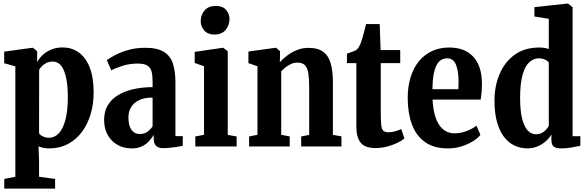

<svg xmlns="http://www.w3.org/2000/svg" viewBox="-20 -840 3364 1101"><path d="M4.5 241.5V186L68 173.5V-459.5L4 -477.5V-544L165.5 -566H169L193 -546.5V-484Q205.5 -506.5 226 -525.8Q246.5 -545 275.2 -556.5Q304 -568 341 -568Q389.5 -568 429.5 -540.8Q469.5 -513.5 493.2 -456.2Q517 -399 517 -308.5Q517 -245.5 500.5 -188Q484 -130.5 451.2 -85.5Q418.5 -40.5 370.5 -14.8Q322.5 11 259.5 11Q242.5 11 227.2 7.5Q212 4 201 -1L204 81.5V173.5L296 186V241.5ZM261.5 -50Q293 -50 317.2 -75.8Q341.5 -101.5 355.2 -153Q369 -204.5 369 -283Q369 -339 362.2 -377.8Q355.5 -416.5 344 -440.8Q332.5 -465 317 -476Q301.5 -487 283.5 -487Q262 -487 246 -479Q230 -471 219.8 -460Q209.5 -449 204.5 -440L204 -75.5Q210 -65 226.5 -57.5Q243 -50 261.5 -50Z M735 11Q690.5 11 654.8 -8.8Q619 -28.5 598 -65.2Q577 -102 577 -152Q577 -201 598.2 -236.5Q619.5 -272 657.5 -294.8Q695.5 -317.5 745.8 -328.8Q796 -340 855 -340.5V-373.5Q855 -408 849 -430.5Q843 -453 824.8 -464.2Q806.5 -475.5 769.5 -475.5Q722 -475.5 680.8 -462Q639.5 -448.5 618 -436.5L592.5 -495.5Q609 -507.5 640.5 -524.2Q672 -541 715.8 -553.5Q759.5 -566 813 -566Q882.5 -566 920 -542.5Q957.5 -519 971.8 -474.8Q986 -430.5 986 -367V-59.5H1028V-4.5Q1018 -1.5 998.2 1.8Q978.5 5 956.5 7.2Q934.5 9.5 916 9.5Q889 9.5 875.2 -3.5Q861.5 -16.5 861.5 -44V-66.5Q851 -49 834.8 -30.8Q818.5 -12.5 794.2 -0.8Q770 11 735 11ZM781.5 -71.5Q807.5 -71.5 825 -84.2Q842.5 -97 855 -115.5V-280.5Q808 -280.5 777.5 -265.8Q747 -251 731.8 -225.5Q716.5 -200 716.5 -167Q716.5 -132.5 725.2 -111.5Q734 -90.5 748.8 -81Q763.5 -71.5 781.5 -71.5Z M1100 0V-57.5L1150 -67V-460L1096.5 -479V-542.5L1257 -566H1260L1286 -546.5V-66.5L1337 -57.5V0ZM1209 -642Q1171 -642 1151 -665.5Q1131 -689 1131 -718.5Q1131 -754 1152.8 -780Q1174.5 -806 1217.5 -806H1218.5Q1256.5 -806 1276.2 -783.5Q1296 -761 1296 -731.5Q1296 -696 1274.2 -669Q1252.5 -642 1210 -642Z M1456.5 -67V-460L1404.5 -478V-544.5L1559.5 -566H1563.5L1585.5 -546.5V-508L1584.5 -483Q1602.5 -503 1627.2 -521.8Q1652 -540.5 1682.8 -553Q1713.5 -565.5 1749.5 -565.5Q1804 -565.5 1834.5 -542.2Q1865 -519 1877 -474.5Q1889 -430 1889 -367V-66.5L1938 -58V0H1707V-57.5L1753 -66.5V-340Q1753 -385.5 1748.5 -417Q1744 -448.5 1729.8 -464.8Q1715.5 -481 1686 -481Q1666 -481 1649 -473.2Q1632 -465.5 1617.8 -454Q1603.5 -442.5 1592.5 -431V-67L1641.5 -57.5V0H1408.5V-57.5Z M2133 9Q2072 9 2047.8 -22.2Q2023.5 -53.5 2023.5 -111.5V-478H1969.5V-532Q1980 -536.5 1990.5 -539.8Q2001 -543 2010.2 -546.8Q2019.5 -550.5 2026 -556Q2032 -561.5 2036.5 -568.2Q2041 -575 2044.8 -583.5Q2048.5 -592 2052 -602Q2056.5 -614.5 2061.2 -632.2Q2066 -650 2070.8 -668.8Q2075.5 -687.5 2079 -702H2157.5L2162.5 -553H2275V-478H2163.5V-195Q2163.5 -148.5 2166 -124Q2168.5 -99.5 2178 -90.5Q2187.5 -81.5 2208 -81.5Q2227 -81.5 2247.2 -87.5Q2267.5 -93.5 2281 -100L2299 -46Q2284 -33 2258 -20.5Q2232 -8 2199.8 0.5Q2167.5 9 2133 9Z M2549 11Q2467.5 11 2416.5 -25.8Q2365.5 -62.5 2341.8 -127.8Q2318 -193 2318 -277.5Q2318 -345 2335 -398.8Q2352 -452.5 2383.2 -490Q2414.5 -527.5 2458 -547.5Q2501.5 -567.5 2555 -567.5Q2644.5 -567.5 2693 -515.8Q2741.5 -464 2743.5 -367Q2743.5 -332.5 2741.5 -309.8Q2739.5 -287 2736.5 -269H2460.5Q2463 -222.5 2472 -186.5Q2481 -150.5 2497 -125.8Q2513 -101 2535.5 -88.2Q2558 -75.5 2587.5 -75.5Q2623 -75.5 2658 -89.5Q2693 -103.5 2712 -119.5L2735 -67Q2722.5 -49.5 2694.2 -31.5Q2666 -13.5 2628.5 -1.2Q2591 11 2549 11ZM2459.5 -328.5H2608.5Q2609 -339.5 2609.2 -350.2Q2609.5 -361 2609.5 -371.5Q2609.5 -432 2594.8 -468.8Q2580 -505.5 2544.5 -505.5Q2526.5 -505.5 2511.5 -497.2Q2496.5 -489 2485.2 -469.5Q2474 -450 2467.2 -415.8Q2460.5 -381.5 2459.5 -328.5Z M3005 11Q2965 11 2930.5 -5.2Q2896 -21.5 2870.2 -55Q2844.5 -88.5 2830 -140.2Q2815.5 -192 2815.5 -263.5Q2815.5 -346 2844.8 -415.2Q2874 -484.5 2931.2 -526Q2988.5 -567.5 3073.5 -567.5Q3089 -567.5 3102.5 -565.2Q3116 -563 3127 -559V-732L3044.5 -745.5V-799L3233.5 -819.5H3238L3263.5 -798.5V-59H3308V-4Q3288.5 0.5 3257.2 5.8Q3226 11 3198.5 11Q3168.5 11 3155.2 0.5Q3142 -10 3142 -39V-69Q3130.5 -48 3109.5 -29.8Q3088.5 -11.5 3061.8 -0.2Q3035 11 3005 11ZM3053 -70Q3072.5 -70 3086.8 -77.5Q3101 -85 3111 -96Q3121 -107 3127 -118V-480.5Q3121.5 -491 3105 -498.2Q3088.5 -505.5 3070 -505.5Q3040 -505.5 3015.5 -483.5Q2991 -461.5 2976.8 -411.5Q2962.5 -361.5 2962.5 -278.5Q2962.5 -205.5 2974.2 -159.2Q2986 -113 3006.2 -91.5Q3026.5 -70 3053 -70Z"/></svg>

Font: Merriweather 24pt SemiCondensed
Style: Bold
Weight: 700
Width: 4
Designer: Eben Sorkin
Foundry: Eben Sorkin
Version: Version 2.100